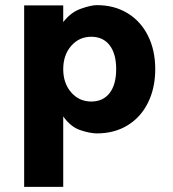

<svg xmlns="http://www.w3.org/2000/svg" viewBox="-20 -500 673 747"><path d="M432 -231Q432 -291 406.5 -324Q381 -357 335 -357Q288 -357 257 -321.5Q226 -286 226 -231Q226 -176 257 -140.5Q288 -105 335 -105Q381 -105 406.5 -138Q432 -171 432 -231ZM584 -231Q584 -158 556 -101Q528 -44 476.5 -12.5Q425 19 357 19Q331 19 293 6.5Q255 -6 226 -47V227H74V-479H226V-414Q255 -452 294.5 -466Q334 -480 357 -480Q425 -480 476.5 -448.5Q528 -417 556 -360.5Q584 -304 584 -231Z"/></svg>

Font: SUITE Heavy
Style: Regular
Weight: 900
Designer: Sun
Foundry: Sun
Version: Version 2.040